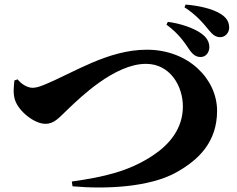

<svg xmlns="http://www.w3.org/2000/svg" viewBox="-20 -845 1040 842"><path d="M860 -595C885 -595 899 -618 898 -641C897 -662 886 -682 863 -698C829 -723 767 -743 716 -749L710 -737C766 -696 790 -657 812 -625C827 -604 841 -595 860 -595ZM946 -682C969 -682 986 -703 985 -726C984 -754 969 -771 946 -785C910 -807 853 -820 794 -825L789 -813C844 -778 877 -736 895 -714C913 -692 926 -682 946 -682ZM43 -492C41 -468 36 -435 46 -406C63 -355 132 -302 179 -302C220 -302 239 -330 283 -371C330 -415 482 -565 620 -565C726 -565 782 -468 782 -378C782 -281 723 -211 650 -163C546 -94 437 -69 295 -49L298 -28C441 -15 635 -23 753 -89C852 -144 932 -223 932 -359C932 -497 808 -627 624 -627C452 -627 302 -525 171 -472C149 -463 134 -460 123 -460C94 -460 67 -484 57 -497Z"/></svg>

Font: Noto Serif KR Black
Style: Regular
Weight: 900
Version: Version 1.001;PS 1.001;hotconv 16.6.54;makeotf.lib2.5.65590